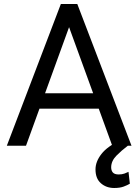

<svg xmlns="http://www.w3.org/2000/svg" viewBox="-20 -731 692 963"><path d="M345.7 -647.9 110.4 0H14.2L285.2 -710.9H347.2ZM543 0 307.1 -647.9 305.7 -710.9H367.7L639.6 0ZM530.8 -263.2V-186H131.3V-263.2ZM585 -27.8 621.1 0Q589.8 23.4 563.7 50Q537.6 76.7 537.6 108.4Q537.6 124.5 546.1 134.3Q554.7 144 575.7 144Q591.8 144 604.5 139.4Q617.2 134.8 624.5 130.9L631.3 190.4Q619.1 197.8 600.3 204.8Q581.5 211.9 552.7 211.9Q513.2 211.9 486.1 188.2Q459 164.6 459 118.7Q459 79.6 488.8 41.3Q518.6 2.9 585 -27.8Z"/></svg>

Font: RobotoDEMO
Style: Regular
Weight: 400
Designer: Christian Robertson
Foundry: Google
Version: Version 2.136